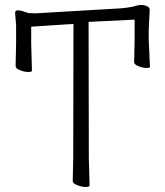

<svg xmlns="http://www.w3.org/2000/svg" viewBox="-20 -732 657 763"><path d="M94 -680 121 -679 462 -699Q504 -703 524 -710Q544 -715 560 -709Q575 -704 575 -693L571 -614V-574L576 -466Q576 -462 561.5 -462Q547 -462 530 -469Q513 -476 513 -485L515 -574V-654L332 -645L333 -102L336 5Q336 11 320 11Q304 11 285 3Q269 -3 269 -13L271 -103L272 -637L104 -626V-558L107 -451Q107 -446 92 -446Q77 -446 59.5 -453Q42 -460 42 -469L44 -559V-630L40 -681Q40 -691 51.5 -691Q63 -691 80 -684Q89 -682 94 -680Z"/></svg>

Font: Moon Stars Kai T Light
Style: Regular
Weight: 300
Designer: GuiWonder
Version: Version 1.101